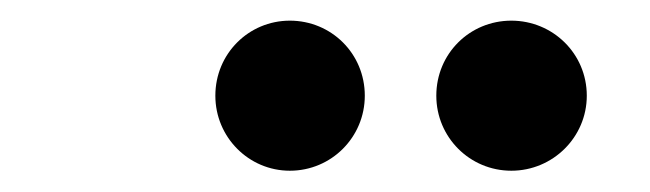

<svg xmlns="http://www.w3.org/2000/svg" viewBox="-20 -767 626 185"><path d="M472.7 -602.5C512.7 -602.5 545.4 -634.8 545.4 -674.8C545.4 -715.3 512.7 -747.1 472.7 -747.1C432.6 -747.1 400.4 -715.3 400.4 -674.8C400.4 -634.8 432.6 -602.5 472.7 -602.5ZM259.3 -602.5C299.3 -602.5 331.5 -634.8 331.5 -674.8C331.5 -715.3 299.3 -747.1 259.3 -747.1C219.7 -747.1 187.5 -715.3 187.5 -674.8C187.5 -634.8 219.7 -602.5 259.3 -602.5Z"/></svg>

Font: Cascadia Mono PL SemiBold
Style: Italic
Weight: 600
Italic angle: -10°
Monospace: yes
Designer: Aaron Bell
Foundry: Saja Typeworks
Version: Version 2404.023